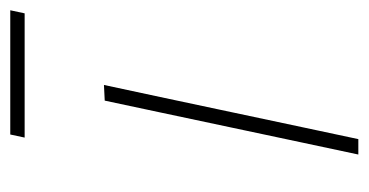

<svg xmlns="http://www.w3.org/2000/svg" viewBox="-192 -526 718 374"><g transform="rotate(-90 167.0 -339.0)"><path d="M53 0Q65 -56.5 76 -108Q87 -159.5 100 -221L110.5 -270.5Q123.5 -332 134.8 -385Q146 -438 158 -494L188.5 -495.5Q176 -438 165 -385.8Q154 -333.5 140.5 -270.5L130 -221Q117 -159.5 106 -108Q95 -56.5 83 0ZM86 -650 92 -678H334L328 -650Z"/></g></svg>

Font: Commissioner Thin
Style: Italic
Weight: 100
Italic angle: -12°
Designer: Kostas Bartsokas
Foundry: Kostas Bartsokas
Version: Version 1.000; ttfautohint (v1.8.3)